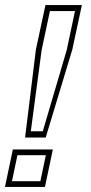

<svg xmlns="http://www.w3.org/2000/svg" viewBox="-56 -734 356 754"><path d="M42.5 -194 85 -539.5 122.5 -714H265.5L228 -539.5L123.5 -194ZM65 -218.5H112L206 -537.5L238.5 -690.5H140L107.5 -537.5ZM-36.5 0 -5.5 -147H151.5L120.5 0ZM-9 -22.5H102.5L124 -124.5H12.5Z"/></svg>

Font: Tourney Expanded ExtraLight
Style: Italic
Weight: 200
Width: 7
Italic angle: -12°
Designer: Tyler Finck
Foundry: Etcetera Type Co
Version: Version 1.010; ttfautohint (v1.8.3)